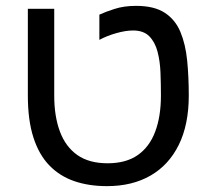

<svg xmlns="http://www.w3.org/2000/svg" viewBox="-20 -622 714 655"><path d="M345 13Q283 13 233.5 -4Q184 -21 148.5 -57.5Q113 -94 94 -153Q75 -212 75 -296V-592H165V-296Q165 -225 184.5 -173Q204 -121 244 -93Q284 -65 347 -65Q410 -65 450 -93Q490 -121 509.5 -173Q529 -225 529 -296Q529 -335 527.5 -374Q526 -413 517.5 -445.5Q509 -478 489.5 -498Q470 -518 434 -518Q409 -518 377 -509Q345 -500 319 -486V-572Q338 -581 370.5 -591.5Q403 -602 444 -602Q506 -602 542 -578.5Q578 -555 595.5 -513Q613 -471 618.5 -415.5Q624 -360 624 -296Q624 -197 590 -128Q556 -59 493.5 -23Q431 13 345 13Z"/></svg>

Font: Noto Sans Hebrew
Style: Regular
Weight: 400
Designer: Monotype Design Team
Foundry: Monotype Imaging Inc.
Version: Version 2.003